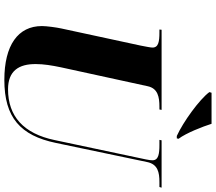

<svg xmlns="http://www.w3.org/2000/svg" viewBox="-75 -909 994 884"><g transform="rotate(90 422.0 -467.0)"><path d="M606 -784H617L619 -792C592 -828 563 -903 550 -944H407L404 -934C438 -888 542 -813 606 -784ZM348 10C521 10 604 -64 638 -227L726 -647C736 -697 774 -704 818 -704H841L844 -714H626L624 -704H647C688 -704 718 -700 718 -672C718 -668 717 -654 714 -642L625 -222C595 -78 515 -7 391 -7C307 -7 274 -56 275 -136C275 -170 281 -208 290 -251L377 -650C387 -697 427 -704 471 -704H484L486 -714H117L116 -704H129C171 -704 199 -700 199 -672C199 -663 194 -639 190 -618L111 -252C106 -229 100 -184 100 -163C100 -53 188 10 348 10Z"/></g></svg>

Font: Noto Serif Display ExtraBold
Style: Italic
Weight: 800
Italic angle: -12°
Designer: Monotype Design Team
Foundry: Monotype Imaging Inc.
Version: Version 2.009